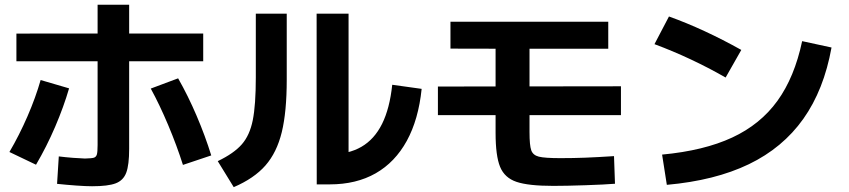

<svg xmlns="http://www.w3.org/2000/svg" viewBox="-20 -769 3497 791"><path d="M215.1 -11.6 222.2 -124.6Q249.7 -121.2 280.1 -118.8Q310.6 -116.5 329.8 -115.9Q357.5 -116.5 366.7 -119.3Q375.9 -122.2 379 -132.4Q382.1 -142.6 382.1 -171.8V-749.4H512.1V-155.7Q512.1 -89.5 500.1 -57.6Q488.1 -25.6 456.6 -13.7Q425.1 -1.7 359.4 -1.7Q335.1 -1.7 295.3 -4.5Q255.6 -7.3 215.1 -11.6ZM147.4 -439.3 264.6 -405Q242.6 -329.4 207.3 -246.9Q171.9 -164.4 128.4 -90.4L18.8 -142.8Q59.3 -211.7 93.2 -289.7Q127 -367.6 147.4 -439.3ZM601.1 -404.1 713.8 -446.3Q754.8 -374.6 790.1 -291.8Q825.5 -209 850.3 -128.7L733.7 -89.6Q708.5 -169 673.1 -253.2Q637.7 -337.4 601.1 -404.1ZM47.6 -630.7 817.2 -630.9V-516.5H47.6Z M1284.4 -712.7H1416V-66.4L1338.8 -133.1Q1415.2 -133.1 1468.8 -164.1Q1522.4 -195.1 1554 -258.6Q1585.6 -322.1 1595.9 -419.8L1717.1 -402.9Q1704.2 -277 1656 -188.8Q1607.7 -100.7 1527.7 -55Q1447.6 -9.4 1338.8 -9.4H1284.9ZM1033.9 -449.7V-712.7H1161.3V-440.4Q1161.3 -308.5 1140.9 -224.6Q1120.4 -140.7 1073.5 -87.2Q1026.6 -33.8 942.9 2L877.1 -105.1Q943.4 -136.9 976.1 -174.2Q1008.9 -211.5 1021.4 -274.1Q1033.9 -336.7 1033.9 -449.7Z M2021.7 -221.4V-568.3L1835.8 -568.7V-679.4H2485.9V-568.3H2161.5V-224.6Q2161.5 -170.2 2168.6 -149.9Q2175.7 -129.7 2199.9 -123.6Q2224.1 -117.5 2289 -117.5Q2341.7 -117.5 2391.2 -119.4Q2440.8 -121.3 2509.6 -125.8L2513.6 -12Q2472.4 -8.6 2392 -5.9Q2311.7 -3.2 2259.5 -3.2Q2156.9 -3.2 2107.9 -19.8Q2058.9 -36.3 2040.3 -81.6Q2021.7 -126.8 2021.7 -221.4ZM1784.1 -412.5 2538.2 -413.5V-294.8H1784.1Z M3284.7 -599.5 3405.7 -573.3Q3374.3 -398.8 3289.5 -279.3Q3204.7 -159.8 3065.2 -92.5Q2925.6 -25.2 2727.2 -7.5L2707.7 -132.1Q2880.3 -148.3 2996.5 -202.4Q3112.7 -256.4 3182.9 -353.6Q3253.2 -450.8 3284.7 -599.5ZM2676.3 -587.1 2736 -701.1Q2879.7 -649.5 3034 -563.3L2969.4 -449.6Q2827.1 -531 2676.3 -587.1Z"/></svg>

Font: Pretendard GOV Variable
Style: Regular
Weight: 400
Designer: Base glyphs from Inter by Rasmus Andersson; Hangul glyphs from Noto Sans CJK(Source Han Sans) by Jang Soo-young and Kang
Foundry: Kil Hyung-jin
Version: Version 1.307;Glyphs 3.2 (3192)